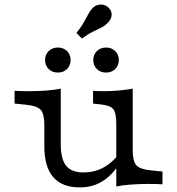

<svg xmlns="http://www.w3.org/2000/svg" viewBox="-20 -814 782 848"><path d="M341.9 -643.5 317.7 -668.5Q337.9 -693.5 349.6 -714.5Q361.3 -735.5 370.2 -752Q379 -768.5 389.5 -779Q405.6 -794.4 426.6 -794Q447.6 -793.5 460.5 -779Q474.2 -766.1 473 -747.2Q471.8 -728.2 454.8 -712.1Q443.5 -700 427 -691.9Q410.5 -683.9 389.1 -673.4Q367.7 -662.9 341.9 -643.5ZM248.4 -412.9V-206.5H175.8V-262.1Q175.8 -311.3 159.7 -329Q143.5 -346.8 93.5 -351.6L44.4 -356.5V-412.9Q55.6 -412.1 72.6 -411.7Q89.5 -411.3 109.7 -411.3Q148.4 -411.3 185.1 -414.1Q221.8 -416.9 248.4 -422.6ZM248.4 -206.5V-175.8Q248.4 -111.3 272.2 -81.9Q296 -52.4 348.4 -52.4Q405.6 -52.4 450.8 -82.3Q496 -112.1 528.2 -171L527.4 -126.6Q493.5 -58.1 445.6 -22.2Q397.6 13.7 332.3 13.7Q254 13.7 214.9 -31.9Q175.8 -77.4 175.8 -167.7V-206.5ZM493.5 0V-206.5H566.1V-150.8Q566.1 -101.6 582.3 -83.9Q598.4 -66.1 648.4 -61.3L697.6 -56.5V0Q686.3 -0.8 669.8 -1.2Q653.2 -1.6 632.3 -1.6Q593.5 -1.6 556.9 1.2Q520.2 4 493.5 9.7ZM566.1 -412.9V-206.5H493.5V-267.7Q493.5 -314.5 481 -331Q468.5 -347.6 429 -352.4L391.1 -356.5V-412.9Q401.6 -412.1 413.7 -411.7Q425.8 -411.3 441.1 -411.3Q471.8 -411.3 506.5 -414.5Q541.1 -417.7 566.1 -422.6ZM448.4 -493.5Q423.4 -493.5 407.7 -509.3Q391.9 -525 391.9 -549.2Q391.9 -572.6 407.7 -588.3Q423.4 -604 448.4 -604Q473.4 -604 489.1 -588.3Q504.8 -572.6 504.8 -549.2Q504.8 -525 489.1 -509.3Q473.4 -493.5 448.4 -493.5ZM235.5 -493.5Q210.5 -493.5 194.8 -509.3Q179 -525 179 -549.2Q179 -572.6 194.8 -588.3Q210.5 -604 235.5 -604Q260.5 -604 276.2 -588.3Q291.9 -572.6 291.9 -549.2Q291.9 -525 276.2 -509.3Q260.5 -493.5 235.5 -493.5Z"/></svg>

Font: Playfair 5pt SemiExpanded Light
Style: Regular
Weight: 300
Width: 6
Designer: Claus Eggers Sørensen
Foundry: Claus Eggers Sørensen
Version: Version 2.203